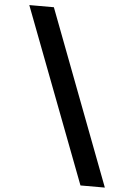

<svg xmlns="http://www.w3.org/2000/svg" viewBox="-59 -784 631 973"><g transform="rotate(5 256.0 -298.0)"><path d="M388 146H512L175 -742H50Z"/></g></svg>

Font: Fog Sans
Style: Bold
Weight: 700
Foundry: Intel Corporation
Version: Version 1.00